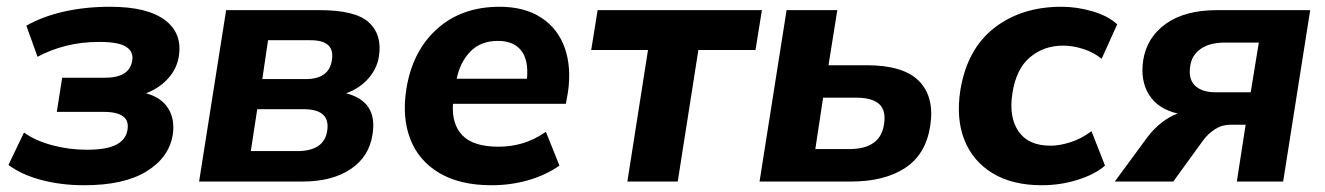

<svg xmlns="http://www.w3.org/2000/svg" viewBox="-20 -537 3921 568"><path d="M229 11Q161 11 102.5 -4.5Q44 -20 5 -49L51 -145Q84 -121 134 -107.5Q184 -94 237 -94Q294 -94 323 -108.5Q352 -123 357 -152Q367 -206 287 -206H148L164 -307H290Q363 -307 371 -357Q376 -383 354 -398Q332 -413 274 -413Q221 -413 175.5 -401.5Q130 -390 91 -369L58 -461Q105 -488 168.5 -502.5Q232 -517 306 -517Q415 -517 467.5 -478Q520 -439 509 -370Q503 -333 477 -304.5Q451 -276 412 -261Q457 -249 477.5 -216.5Q498 -184 491 -138Q480 -71 413.5 -30Q347 11 229 11Z M569 0 649 -507H926Q1032 -507 1071.5 -470.5Q1111 -434 1101 -370Q1095 -333 1069 -304Q1043 -275 1004 -261Q1098 -237 1082 -139Q1072 -73 1017 -36.5Q962 0 876 0ZM756 -303H884Q954 -303 962 -360Q971 -418 899 -418H773ZM722 -90H859Q939 -90 948 -150Q958 -214 878 -214H741Z M1169 0ZM1434 11Q1341 11 1280 -25Q1219 -61 1194 -125Q1169 -189 1182 -273Q1200 -386 1273 -451.5Q1346 -517 1458 -517Q1532 -517 1581.5 -484.5Q1631 -452 1651 -394.5Q1671 -337 1660 -263L1654 -230H1320Q1316 -169 1348.5 -136Q1381 -103 1455 -103Q1491 -103 1525.5 -113Q1560 -123 1595 -147L1635 -47Q1593 -18 1541.5 -3.5Q1490 11 1434 11ZM1453 -416Q1402 -416 1371.5 -384.5Q1341 -353 1331 -304H1539Q1544 -360 1521.5 -388Q1499 -416 1453 -416Z M1836 0 1897 -389H1729L1748 -507H2234L2215 -389H2046L1985 0Z M2227 0 2307 -507H2457L2431 -344H2544Q2653 -344 2699 -297Q2745 -250 2732 -165Q2719 -80 2657.5 -40Q2596 0 2499 0ZM2392 -96H2492Q2584 -96 2595 -168Q2602 -210 2581 -229Q2560 -248 2514 -248H2415Z M2808 0ZM3062 11Q2975 11 2916.5 -24.5Q2858 -60 2833 -123Q2808 -186 2821 -270Q2841 -392 2921.5 -454.5Q3002 -517 3120 -517Q3166 -517 3212 -503.5Q3258 -490 3285 -465L3239 -363Q3216 -382 3185 -392Q3154 -402 3125 -402Q3068 -402 3027 -367.5Q2986 -333 2975 -261Q2964 -191 2993 -148.5Q3022 -106 3088 -106Q3115 -106 3147.5 -116.5Q3180 -127 3209 -149L3249 -47Q3219 -21 3168 -5Q3117 11 3062 11Z M3278 0 3375 -132Q3394 -157 3417.5 -175Q3441 -193 3464 -201Q3405 -215 3379 -257Q3353 -299 3362 -359Q3373 -427 3429.5 -467Q3486 -507 3580 -507H3856L3776 0H3639L3665 -168H3620Q3595 -168 3574 -154.5Q3553 -141 3538 -120L3451 0ZM3576 -264H3680L3704 -411H3604Q3558 -411 3531.5 -392Q3505 -373 3501 -341Q3495 -303 3515.5 -283.5Q3536 -264 3576 -264Z"/></svg>

Font: Winston
Style: Bold Italic
Weight: 700
Italic angle: -9°
Designer: Original fonts by Vernon Adams / Changes by Cristiano Sobral
Foundry: Original fonts by Vernon Adams / Changes by Cristiano Sobral
Version: Version 2.503;July 17, 2020;FontCreator 13.0.0.2655 64-bit